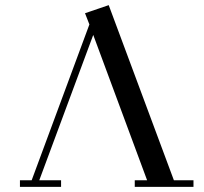

<svg xmlns="http://www.w3.org/2000/svg" viewBox="-20 -732 798 752"><path d="M58.1 0V-25.9H104L330.1 -636.2L313 -680.2L405.8 -711.9L661.1 -25.9H737.8V0H507.8V-25.9H556.2L345.2 -595.2L133.8 -25.9H219.2V0Z"/></svg>

Font: Dehuti
Style: Bold
Weight: 700
Version: Version 1.2